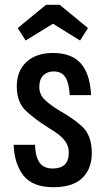

<svg xmlns="http://www.w3.org/2000/svg" viewBox="-20 -771 432 801"><path d="M363 -133Q363 -67 323.5 -28.5Q284 10 203 10Q117 10 78.5 -38Q40 -86 37 -167H126Q128 -116 145.5 -92Q163 -68 200 -68Q267 -68 267 -134Q267 -154 259.5 -169Q252 -184 239 -197Q226 -210 209 -221Q192 -232 173 -244Q152 -257 131.5 -272.5Q111 -288 91 -306Q50 -342 50 -411Q50 -475 90.5 -512.5Q131 -550 201 -550Q279 -550 317.5 -506Q356 -462 360 -374H271Q268 -425 252.5 -449Q237 -473 204 -473Q177 -473 160.5 -456.5Q144 -440 144 -409Q144 -377 166 -355.5Q188 -334 224 -312Q252 -296 276.5 -279.5Q301 -263 322 -244Q363 -206 363 -133ZM172 -751H229L347 -654L314 -602L201 -672L87 -602L54 -654Z"/></svg>

Font: Medium
Style: Regular
Weight: 500
Designer: Fernando Haro
Foundry: deFharo
Version: Version 1.787